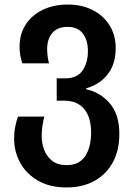

<svg xmlns="http://www.w3.org/2000/svg" viewBox="-20 -573 586 843"><path d="M272 250Q199 250 147.5 220.5Q96 191 69 142Q42 93 42 36Q42 8 47 -17Q52 -42 59 -61H175Q170 -45 166.5 -22Q163 1 163 24Q163 56 174 85Q185 114 209 133Q233 152 272 152Q328 152 354 112.5Q380 73 380 9Q380 -58 349.5 -94.5Q319 -131 263 -131H229V-229H266Q319 -229 342.5 -263.5Q366 -298 366 -348Q366 -397 343.5 -426Q321 -455 277 -455Q232 -455 209.5 -428Q187 -401 187 -358Q187 -328 195 -295H78Q72 -314 69 -330Q66 -346 66 -368Q66 -424 93 -465.5Q120 -507 168 -530Q216 -553 278 -553Q340 -553 387.5 -528.5Q435 -504 461.5 -461Q488 -418 488 -362Q488 -292 453 -247Q418 -202 358 -185V-181Q418 -169 461 -120.5Q504 -72 504 15Q504 86 476 138.5Q448 191 396 220.5Q344 250 272 250Z"/></svg>

Font: Noto Sans Georgian SemiCondensed SemiBold
Style: Regular
Weight: 600
Width: 4
Designer: Monotype Design Team, Akaki Razmadze
Foundry: Google LLC
Version: Version 2.005; ttfautohint (v1.8.4.7-5d5b)